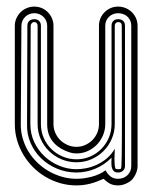

<svg xmlns="http://www.w3.org/2000/svg" viewBox="-20 -562 462 582"><path d="M211.9 0Q186.5 0 162.8 -6.7Q139.2 -13.4 118.3 -25.8Q97.4 -38.1 80.3 -55.2Q63.2 -72.3 50.9 -92.9Q38.6 -113.5 31.7 -137.1Q24.9 -160.6 24.9 -186V-483.9Q24.9 -495.8 29.7 -506.5Q34.4 -517.1 42.5 -525Q50.5 -533 61.3 -537.5Q72 -542 84 -542Q95.9 -542 106.6 -537.5Q117.2 -533 125 -525Q132.8 -517.1 137.5 -506.5Q142.1 -495.8 142.1 -483.9V-186Q142.1 -171.6 147.7 -159.1Q153.3 -146.5 162.8 -137.2Q172.4 -127.9 185.1 -122.4Q197.8 -116.9 211.9 -116.9Q226.1 -116.9 238.5 -122.6Q251 -128.2 260.3 -137.6Q269.5 -147 274.8 -159.5Q280 -172.1 280 -186V-483.9Q280 -495.8 284.5 -506.5Q289.1 -517.1 297 -525Q304.9 -533 315.4 -537.5Q325.9 -542 337.9 -542Q349.9 -542 360.6 -537.6Q371.3 -533.2 379.4 -525.4Q387.5 -517.6 392.2 -507Q397 -496.3 397 -483.9V-59.1Q397 -47.6 392.2 -36.5Q387.5 -25.4 379.9 -17.1Q376.2 -13.4 371.2 -10.3Q366.2 -7.1 360.6 -4.8Q355 -2.4 349.1 -1.2Q343.3 0 337.9 0Q323.7 0 313.7 -5.1Q303.7 -10.3 293.9 -20Q283.9 -15.6 274.2 -11.8Q264.4 -8.1 254.5 -5.5Q244.6 -2.9 234.1 -1.5Q223.6 0 211.9 0ZM43 -186Q42.7 -163.1 49 -141.8Q55.2 -120.6 66.5 -102.2Q77.9 -83.7 93.8 -68.6Q109.6 -53.5 128.5 -42.7Q147.5 -32 168.6 -26Q189.7 -20 211.9 -20Q222.9 -20 234.7 -21.6Q246.6 -23.2 258.3 -26.4Q270 -29.5 280.8 -34.4Q291.5 -39.3 300 -45.9Q306.2 -33.9 315.3 -27Q324.5 -20 337.9 -20Q346.2 -20 353.5 -22.8Q360.8 -25.6 366.2 -30.8Q371.6 -35.9 374.8 -43.1Q377.9 -50.3 377.9 -59.1V-483.9Q377.9 -492.7 374.8 -499.6Q371.6 -506.6 366.2 -511.6Q360.8 -516.6 353.5 -519.3Q346.2 -522 337.9 -522Q330.1 -522 323 -519.2Q315.9 -516.4 310.5 -511.2Q305.2 -506.1 302.1 -499.1Q299.1 -492.2 299.1 -483.9V-186Q299.1 -168.5 292.4 -152.2Q285.6 -136 273.9 -123.8Q262.2 -111.6 246.2 -104.2Q230.2 -96.9 211.9 -96.9Q202.1 -96.9 194.6 -99.1Q187 -101.3 178 -105Q151.6 -116.5 137.3 -136.5Q123 -156.5 123 -186V-483.9Q123 -492.2 119.9 -499.1Q116.7 -506.1 111.3 -511.2Q106 -516.4 98.9 -519.2Q91.8 -522 84 -522Q76.2 -522 69.1 -519.2Q62 -516.4 56.6 -511.2Q51.3 -506.1 48.1 -499.1Q44.9 -492.2 44.9 -483.9ZM211.9 -39.1Q180.7 -39.1 153 -50.7Q125.2 -62.3 104.7 -82.2Q84.2 -102.1 72.6 -128.8Q61 -155.5 62 -186L63 -483.9Q63 -493.9 69 -498.9Q75 -503.9 84 -503.9Q93 -503.9 98.5 -498.5Q104 -493.2 104 -483.9V-186Q104 -163.6 112.5 -144Q121.1 -124.5 135.9 -110.1Q150.6 -95.7 170.3 -87.4Q189.9 -79.1 211.9 -79.1Q234.1 -79.1 253.4 -87.5Q272.7 -95.9 287.1 -110.5Q301.5 -125 309.8 -144.4Q318.1 -163.8 318.1 -186V-483.9Q318.1 -493.2 323.5 -498.5Q328.9 -503.9 337.9 -503.9Q347.2 -503.9 353 -498.9Q358.9 -493.9 358.9 -483.9V-59.1Q358.9 -50 353 -44.6Q347.2 -39.1 337.9 -39.1Q328.6 -39.1 324.3 -43.8Q320.1 -48.6 318.7 -55.5Q317.4 -62.5 317.7 -70.3Q318.1 -78.1 318.1 -84Q307.1 -72.8 294.4 -64.3Q281.7 -55.9 268.1 -50.3Q254.4 -44.7 240.1 -41.9Q225.8 -39.1 211.9 -39.1ZM72 -186Q72 -156.2 83.9 -131.1Q95.7 -106 115.4 -87.8Q135 -69.6 160.2 -59.3Q185.3 -49.1 211.9 -49.1Q225.1 -49.1 241.1 -52.1Q257.1 -55.2 272.9 -62.4Q288.8 -69.6 303.3 -81.5Q317.9 -93.5 327.9 -111.1Q327.9 -104.7 327.5 -96.6Q327.1 -88.4 327 -80.2Q326.9 -72 327.5 -64.3Q328.1 -56.6 330.1 -51Q332.3 -49.6 334 -49.3Q335.7 -49.1 337.9 -49.1Q340.3 -49.1 342.5 -49.3Q344.7 -49.6 346.9 -51Q347.7 -53 348.1 -61Q348.6 -69.1 348.9 -87.6Q349.1 -106.2 349.4 -137.2Q349.6 -168.2 349.6 -215.7Q349.6 -263.2 349.5 -329.2Q349.4 -395.3 349.1 -483.9Q349.1 -495.1 337.9 -495.1Q333.5 -495.1 330.7 -491.8Q327.9 -488.5 327.9 -483.9V-186Q327.9 -162.1 318.7 -141Q309.6 -119.9 293.8 -104.1Q278.1 -88.4 257 -79.2Q235.8 -70.1 211.9 -70.1Q188 -70.1 166.5 -79.1Q145 -88.1 128.9 -103.8Q112.8 -119.4 103.4 -140.5Q94 -161.6 94 -186V-483.9Q94 -488.5 91.3 -491.8Q88.6 -495.1 84 -495.1Q79.3 -495.1 76.2 -491.5Q73 -487.8 73 -483.9Z"/></svg>

Font: TafelwerkOT
Style: Regular
Weight: 400
Designer: Peter Wiegel
Foundry: Peter Wiegel, based on an original design named Oxford by Christine Lord, 1969
Version: Version 1.000